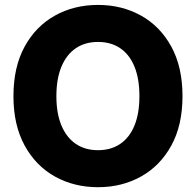

<svg xmlns="http://www.w3.org/2000/svg" viewBox="-20 -758 804 788"><path d="M382.3 10.3Q284.2 10.3 205.6 -33.4Q127 -77.1 81.1 -160.9Q35.2 -244.6 35.2 -363.3Q35.2 -482.9 81.1 -566.7Q127 -650.4 205.6 -694.1Q284.2 -737.8 382.3 -737.8Q480 -737.8 558.6 -694.1Q637.2 -650.4 683.1 -566.7Q729 -482.9 729 -363.3Q729 -244.1 683.1 -160.6Q637.2 -77.1 558.6 -33.4Q480 10.3 382.3 10.3ZM382.3 -141.6Q435.1 -141.6 473.1 -167.2Q511.2 -192.9 531.7 -242.4Q552.2 -292 552.2 -363.3Q552.2 -435.1 531.7 -484.9Q511.2 -534.7 473.1 -560.3Q435.1 -585.9 382.3 -585.9Q329.6 -585.9 291.5 -560.3Q253.4 -534.7 232.4 -484.9Q211.4 -435.1 211.4 -363.3Q211.4 -292 232.4 -242.4Q253.4 -192.9 291.5 -167.2Q329.6 -141.6 382.3 -141.6Z"/></svg>

Font: Inter 20pt ExtraBold
Style: Regular
Weight: 800
Version: Version 4.001;git-66647c0bb